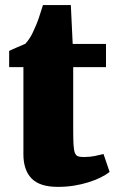

<svg xmlns="http://www.w3.org/2000/svg" viewBox="-20 -729 452 757"><path d="M72.3 -464.4H16.1V-528.3Q16.1 -528.3 20.8 -530.5Q25.4 -532.7 32.5 -535.9Q39.6 -539.1 48.1 -542.7Q56.6 -546.4 63.7 -549.3Q70.8 -552.2 75.4 -554.4Q80.1 -556.6 80.1 -556.6Q88.9 -566.4 97.7 -579.6Q106.4 -592.8 114.7 -612.8Q124.5 -633.3 132.6 -656.7Q140.6 -680.2 149.4 -709H259.3L266.6 -555.7H397.9V-464.4H268.6V-219.7Q268.6 -181.6 269.8 -159.7Q271 -137.7 275.1 -126.7Q279.3 -115.7 287.6 -112.8Q295.9 -109.9 310.1 -109.9H310.5Q334 -109.9 353 -113.8Q372.1 -117.7 387.7 -121.6H388.2L412.1 -51.3Q397.9 -39.6 376.5 -29.1Q355 -18.6 328.6 -10.3Q302.2 -2 272 2.9Q241.7 7.8 209 7.8H208Q136.7 7.8 104.5 -25.4Q72.3 -58.6 72.3 -120.6Z"/></svg>

Font: Merriweather UltraBold
Style: Regular
Weight: 900
Designer: Eben Sorkin ( sorkintype@gmail.com )
Foundry: Eben Sorkin
Version: Version 1.570; ttfautohint (v1.3) -l 8 -r 32 -G 0 -x 0 -H 60